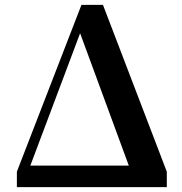

<svg xmlns="http://www.w3.org/2000/svg" viewBox="-20 -765 744 785"><path d="M49 0V-63L313 -745H401L662 -63V0H539L298 -655H317L312 -641L71 0ZM61 0 73 -88H610V0Z"/></svg>

Font: Noto Serif TC
Style: Bold
Weight: 700
Designer: Ryoko NISHIZUKA 西塚涼子 (kana & ideographs); Frank Grießhammer (Latin, Greek & Cyrillic); Wenlong ZHANG 张文龙 (bopomofo); San
Foundry: Adobe
Version: Version 2.002-H1;hotconv 1.1.0;makeotfexe 2.6.0